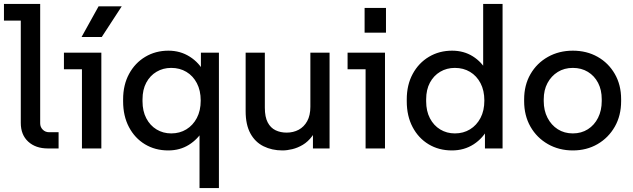

<svg xmlns="http://www.w3.org/2000/svg" viewBox="-35 -750 3197 970"><path d="M207 0Q145 0 107.5 -34.5Q70 -69 70 -129V-690L114 -646H-15V-730H168V-127Q168 -108 181 -95Q194 -82 213 -82H261V0Z M379 0V-444L423 -400H288V-484H477V0ZM377 -563 463 -718H580L479 -563Z M973 200V-118L993 -95Q965 -47 919.5 -18.5Q874 10 815 10Q749 10 697.5 -21Q646 -52 616.5 -108Q587 -164 587 -238V-248Q587 -321 617 -376.5Q647 -432 699 -463Q751 -494 816 -494Q876 -494 924 -463.5Q972 -433 998 -382L980 -361V-484H1071V200ZM830 -76Q873 -76 906.5 -96.5Q940 -117 959.5 -154Q979 -191 979 -242Q979 -293 959.5 -330Q940 -367 906.5 -387Q873 -407 830 -407Q789 -407 756 -387.5Q723 -368 704 -332.5Q685 -297 685 -248V-238Q685 -189 704 -152.5Q723 -116 756 -96Q789 -76 830 -76Z M1392 10Q1339 10 1296.5 -11Q1254 -32 1230 -76Q1206 -120 1206 -188V-484H1303V-206Q1303 -159 1317.5 -131.5Q1332 -104 1357 -92Q1382 -80 1413 -80Q1447 -80 1474 -94.5Q1501 -109 1517 -138Q1533 -167 1533 -211V-484H1630V0H1546V-132H1573Q1563 -90 1542 -62Q1521 -34 1495 -18.5Q1469 -3 1442 3.5Q1415 10 1392 10Z M1812 0V-444L1856 -400H1721V-484H1910V0ZM1807 -585V-710H1915V-585Z M2248 10Q2182 10 2130.5 -21Q2079 -52 2049.5 -108Q2020 -164 2020 -238V-248Q2020 -321 2050 -376.5Q2080 -432 2132 -463Q2184 -494 2249 -494Q2308 -494 2353.5 -465.5Q2399 -437 2425 -389L2406 -366V-730H2504V0H2415V-127L2434 -107Q2406 -52 2358 -21Q2310 10 2248 10ZM2263 -76Q2306 -76 2339.5 -96.5Q2373 -117 2392.5 -154Q2412 -191 2412 -242Q2412 -293 2392.5 -330Q2373 -367 2339.5 -387Q2306 -407 2263 -407Q2222 -407 2189 -387.5Q2156 -368 2137 -332.5Q2118 -297 2118 -248V-238Q2118 -189 2137 -152.5Q2156 -116 2189 -96Q2222 -76 2263 -76Z M2859 10Q2789 10 2733 -22Q2677 -54 2645 -110Q2613 -166 2613 -239V-248Q2613 -320 2645 -375.5Q2677 -431 2733 -462.5Q2789 -494 2859 -494Q2929 -494 2984 -463Q3039 -432 3071 -376.5Q3103 -321 3103 -249V-239Q3103 -166 3071 -110Q3039 -54 2984 -22Q2929 10 2859 10ZM2859 -76Q2902 -76 2935 -97Q2968 -118 2986.5 -155Q3005 -192 3005 -239V-249Q3005 -296 2986.5 -331.5Q2968 -367 2935 -387Q2902 -407 2859 -407Q2816 -407 2783 -386.5Q2750 -366 2731 -330.5Q2712 -295 2712 -248V-239Q2712 -192 2731 -155Q2750 -118 2783 -97Q2816 -76 2859 -76Z"/></svg>

Font: SUSE Medium
Style: Regular
Weight: 500
Designer: Rene Bieder
Foundry: SUSE
Version: Version 1.000